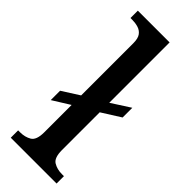

<svg xmlns="http://www.w3.org/2000/svg" viewBox="-252 -786 812 812"><g transform="rotate(45 154.5 -380.0)"><path d="M24 0V-44H35Q65 -44 86.5 -57Q108 -70 108 -116V-280L31 -232V-288L108 -337V-649Q108 -678 97.5 -692Q87 -706 70 -711Q53 -716 35 -716H24V-760H214V-399L298 -453V-395L214 -342V-116Q214 -70 235.5 -57Q257 -44 286 -44H298V0Z"/></g></svg>

Font: Noto Serif Thai SemiCondensed Medium
Style: Regular
Weight: 500
Width: 4
Designer: Monotype Design Team
Foundry: Monotype Imaging Inc.
Version: Version 2.002; ttfautohint (v1.8.4.7-5d5b)